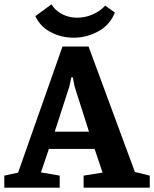

<svg xmlns="http://www.w3.org/2000/svg" viewBox="-29 -871 715 891"><path d="M-9 0V-56L55 -70L261 -655H382L597 -73L666 -56V0H359V-56L447 -70L410 -180H198L161 -71L248 -56V0ZM225 -260H384L317 -470L309 -512H302L293 -470ZM313 -696Q256 -696 207 -721.5Q158 -747 135 -796L210 -851Q220 -834 237 -820Q254 -806 277.5 -797.5Q301 -789 328 -789Q357 -789 382 -797Q407 -805 427 -818Q447 -831 459 -845L504 -813Q482 -756 428 -726Q374 -696 313 -696Z"/></svg>

Font: Faustina Light
Style: Bold
Weight: 700
Version: Version 1.200